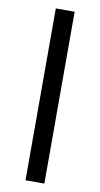

<svg xmlns="http://www.w3.org/2000/svg" viewBox="-95 -774 493 943"><g transform="rotate(10 151.0 -302.5)"><path d="M104 -731H198V126H104Z"/></g></svg>

Font: Maitree Medium
Style: Regular
Weight: 500
Designer: CadsonDemak Team
Foundry: CadsonDemak
Version: Version 1.000